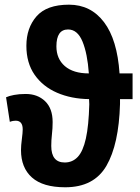

<svg xmlns="http://www.w3.org/2000/svg" viewBox="-20 -791 598 821"><path d="M274.9 -771Q368.2 -771 424.8 -696.3Q481.4 -621.6 491.2 -477.1H546.9V-367.2H493.2V-346.2Q488.3 -173.8 435.1 -82Q381.8 9.8 258.8 9.8Q163.6 9.8 116.7 -32Q69.8 -73.7 69.8 -148.9Q69.8 -168.9 73.5 -196.5Q77.1 -224.1 77.1 -237.8Q77.1 -274.9 46.9 -274.9Q42 -274.9 35.9 -273.9Q29.8 -272.9 22 -270L5.9 -375Q18.6 -380.9 40 -385Q61.5 -389.2 89.8 -389.2Q140.6 -389.2 172.9 -358.2Q205.1 -327.1 205.1 -269Q205.1 -242.2 202.1 -216.8Q199.2 -191.4 199.2 -167Q199.2 -96.2 256.8 -96.2Q290 -96.2 312.5 -120.1Q335 -144 347.2 -198.7Q359.4 -253.4 361.8 -345.2Q361.8 -351.1 361.3 -356.4Q360.8 -361.8 360.8 -367.2Q284.7 -368.2 223.9 -394.5Q163.1 -420.9 127.9 -471.4Q92.8 -522 92.8 -595.2Q92.8 -671.4 136.2 -721.2Q179.7 -771 274.9 -771ZM271 -665Q221.2 -665 221.2 -592.8Q221.2 -539.6 257.3 -508.3Q293.5 -477.1 359.9 -477.1Q354 -561.5 332.8 -613.3Q311.5 -665 271 -665Z"/></svg>

Font: Open Sans Condensed
Style: Bold
Weight: 700
Width: 3
Designer: Monotype Design Team
Foundry: Monotype Imaging Inc.
Version: Version 3.003; ttfautohint (v1.8.4)